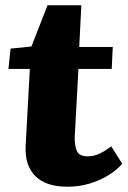

<svg xmlns="http://www.w3.org/2000/svg" viewBox="-20 -693 483 727"><path d="M20 -509 99 -517 160 -673H288L280 -515H407L403 -432H277L263 -176Q262 -142 271 -121.5Q280 -101 312 -101Q335 -101 356.5 -111Q378 -121 401 -139L443 -73Q422 -49 390.5 -29.5Q359 -10 319.5 2Q280 14 235 14Q155 14 114.5 -25.5Q74 -65 77 -139L93 -432H12Z"/></svg>

Font: Literata ExtraBold
Style: Italic
Weight: 800
Italic angle: -2°
Designer: Latin by Veronika Burian and Jose Scaglione. Greek by Irene Vlachou. Cyrillic by Vera Evstafieva
Foundry: TypeTogether
Version: Version 3.002